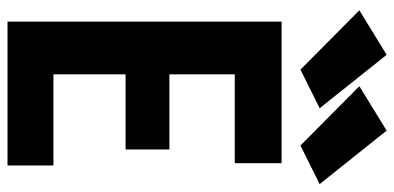

<svg xmlns="http://www.w3.org/2000/svg" viewBox="-282 -740 1023 498"><g transform="rotate(90 229.0 -491.5)"><path d="M36.6 0H409.7V-119.1H173.3V-306.2H368.2V-419.9H173.3V-589.4H403.8V-710.9H36.6ZM161.1 -759.8 261.2 -809.6 122.6 -983.4 7.3 -912.6ZM357.9 -759.8 458 -809.6 319.3 -983.4 204.1 -912.6Z"/></g></svg>

Font: Roboto Flex Super Cond Bold
Style: Regular
Weight: 700
Width: 3
Designer: Berlow after Robertson
Foundry: Google
Version: Version 3.000